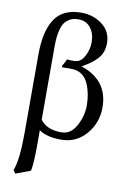

<svg xmlns="http://www.w3.org/2000/svg" viewBox="-101 -759 715 1057"><g transform="rotate(10 257.0 -230.0)"><path d="M287 -382Q276 -384 252 -384Q229 -384 216 -383L211 -390Q225 -412 233 -431Q248 -429 263 -429Q279 -429 287 -431Q315 -437 332.5 -473.5Q350 -510 350 -546Q350 -595 325.5 -627Q301 -659 257 -659Q237 -659 222 -654Q207 -649 189.5 -633.5Q172 -618 162.5 -581.5Q153 -545 153 -490V-80Q189 -30 271 -30Q324 -30 354 -85.5Q384 -141 384 -200Q384 -266 361 -319Q338 -372 287 -382ZM153 -21V61Q153 162 144 207L61 238L49 220Q73 157 73 10V-429Q73 -561 118.5 -629.5Q164 -698 267 -698Q333 -698 383.5 -660Q434 -622 434 -556Q434 -505 404 -471Q374 -437 318 -407Q471 -356 471 -204Q471 -117 416 -53.5Q361 10 277 10Q194 10 153 -21Z"/></g></svg>

Font: Libertinus Sans
Style: Regular
Weight: 400
Designer: Philipp H. Poll
Foundry: Khaled Hosny
Version: Version 6.1